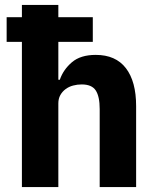

<svg xmlns="http://www.w3.org/2000/svg" viewBox="-20 -760 636 780"><path d="M69 0V-590H7V-690H69V-740H217V-690H357V-590H217V-436H223Q237 -477 272 -507Q307 -537 369 -537Q450 -537 491.5 -483Q533 -429 533 -329V0H385V-317Q385 -368 369 -392.5Q353 -417 312 -417Q294 -417 277 -412.5Q260 -408 246.5 -398Q233 -388 225 -373.5Q217 -359 217 -340V0Z"/></svg>

Font: Aneliza ExtraBold
Style: Regular
Weight: 800
Designer: Mike Abbink, Paul van der Laan, Pieter van Rosmalen
Foundry: Bold Monday
Version: Version 3.001;September 8, 2019;FontCreator 11.5.0.2425 64-b